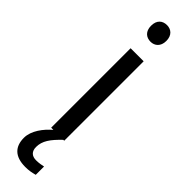

<svg xmlns="http://www.w3.org/2000/svg" viewBox="-329 -716 916 916"><g transform="rotate(45 129.0 -258.5)"><path d="M130 -737C101 -737 78 -720 78 -681C78 -643 101 -625 130 -625C157 -625 181 -643 181 -681C181 -720 157 -737 130 -737ZM99 116C99 75 122 43 167 0H173V-536H85V0H100C64 30 27 78 27 126C27 185 59 220 130 220C156 220 173 216 192 211V155C181 157 166 161 144 161C116 161 99 146 99 116Z"/></g></svg>

Font: Noto Sans Cuneiform
Style: Regular
Weight: 400
Designer: Monotype Design Team
Foundry: Monotype Imaging Inc.
Version: Version 2.001